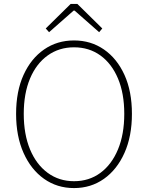

<svg xmlns="http://www.w3.org/2000/svg" viewBox="-20 -945 754 978"><path d="M357 13Q271 13 204.5 -34Q138 -81 100 -166Q62 -251 62 -365Q62 -480 100 -563.5Q138 -647 204.5 -693Q271 -739 357 -739Q443 -739 509.5 -693Q576 -647 614 -563.5Q652 -480 652 -365Q652 -251 614 -166Q576 -81 509.5 -34Q443 13 357 13ZM357 -22Q434 -22 491.5 -64.5Q549 -107 581 -184Q613 -261 613 -365Q613 -469 581 -545Q549 -621 491.5 -662.5Q434 -704 357 -704Q281 -704 223 -662.5Q165 -621 133 -545Q101 -469 101 -365Q101 -261 133 -184Q165 -107 223 -64.5Q281 -22 357 -22ZM230 -781 213 -800 340 -925H374L501 -800L485 -781L360 -891H355Z"/></svg>

Font: Noto Sans TC Thin Thin
Style: Regular
Weight: 250
Version: Version 2.004-H2;hotconv 1.0.118;makeotfexe 2.5.65603